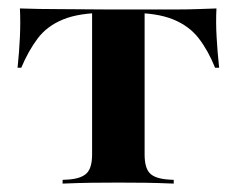

<svg xmlns="http://www.w3.org/2000/svg" viewBox="-20 -437 563 457"><path d="M261.3 -2.4Q225.8 -2.4 197.2 -2Q168.5 -1.6 129 0V-8.9L143.5 -9.7Q174.2 -12.1 186.7 -25Q199.2 -37.9 199.2 -69.4V-208.9H324.2V-69.4Q324.2 -37.9 336.3 -25Q348.4 -12.1 379.8 -9.7L393.5 -8.9V0Q354.8 -1.6 325.8 -2Q296.8 -2.4 261.3 -2.4ZM232.3 -406.5Q168.5 -406.5 130.2 -390.7Q91.9 -375 69.8 -345.6Q47.6 -316.1 30.6 -275.8H21.8Q25.8 -313.7 27.4 -348.8Q29 -383.9 27.4 -416.9Q50.8 -416.1 73.8 -415.7Q96.8 -415.3 120.2 -415.3L232.3 -414.5H290.3H402.4Q425.8 -414.5 448.8 -415.3Q471.8 -416.1 495.2 -416.9Q493.5 -383.9 495.6 -348.4Q497.6 -312.9 501.6 -275.8H491.9Q475.8 -316.1 453.2 -345.6Q430.6 -375 392.3 -390.7Q354 -406.5 290.3 -406.5ZM199.2 -208.9V-409.7H324.2V-208.9Z"/></svg>

Font: Playfair 144pt SemiExpanded ExtraBold
Style: Regular
Weight: 800
Width: 6
Designer: Claus Eggers Sørensen
Foundry: Claus Eggers Sørensen
Version: Version 2.203